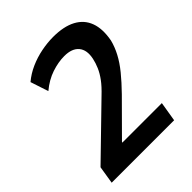

<svg xmlns="http://www.w3.org/2000/svg" viewBox="-201 -833 950 950"><g transform="rotate(-45 274.5 -357.5)"><path d="M26 0 41 -93 294 -339Q328 -371 347.5 -397.5Q367 -424 378 -449.5Q389 -475 394 -499Q405 -551 381 -580Q357 -609 303 -609Q261 -609 214.5 -593.5Q168 -578 125 -542L94 -636Q126 -663 165.5 -680.5Q205 -698 248 -706.5Q291 -715 331 -715Q405 -715 452 -690Q499 -665 516.5 -617Q534 -569 521 -500Q512 -464 493 -428Q474 -392 443.5 -354.5Q413 -317 371 -274L206 -108L203 -103H480L463 0Z"/></g></svg>

Font: Nunito Sans 7pt SemiCondensed
Style: Bold Italic
Weight: 700
Width: 4
Italic angle: -9°
Designer: Vernon Adams
Foundry: Vernon Adams
Version: Version 3.101;gftools[0.9.27]